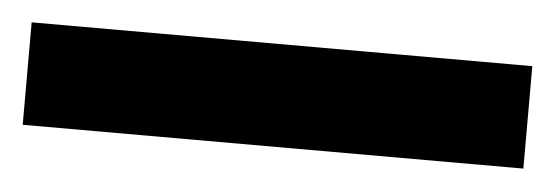

<svg xmlns="http://www.w3.org/2000/svg" viewBox="-27 30 529 183"><g transform="rotate(5 237.5 121.0)"><path d="M477 170H-2V72H477Z"/></g></svg>

Font: Noto Sans Myanmar ExtraCondensed
Style: Bold
Weight: 700
Width: 2
Designer: Monotype Design Team
Foundry: Monotype Imaging Inc.
Version: Version 2.107; ttfautohint (v1.8.4.7-5d5b)